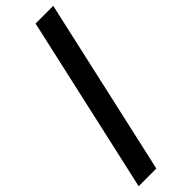

<svg xmlns="http://www.w3.org/2000/svg" viewBox="-308 -818 948 948"><g transform="rotate(-45 166.0 -344.0)"><path d="M0 120 208 -808H331.5L123.5 120Z"/></g></svg>

Font: Encode Sans SC SemiCondensed SemiBold
Style: Regular
Weight: 600
Width: 4
Designer: Multiple Designers
Foundry: Impallari Type
Version: Version 3.002